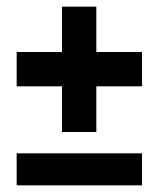

<svg xmlns="http://www.w3.org/2000/svg" viewBox="-20 -556 476 576"><path d="M166 -160V-297H30V-400H166V-536H269V-400H406V-297H269V-160ZM30 0V-96H406V0Z"/></svg>

Font: Alumni Sans Inline One
Style: Regular
Weight: 400
Designer: Robert E. Leuschke
Foundry: Robert E. Leuschke
Version: Version 1.100; ttfautohint (v1.8.3)